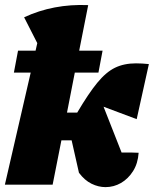

<svg xmlns="http://www.w3.org/2000/svg" viewBox="-23 -758 631 788"><path d="M-3 0 103 -460H34L51 -550H123L130 -581L76 -687Q196 -743 339 -737L302 -550H398L381 -460H284L252 -296H294Q340 -374 376 -418Q412 -462 449 -480Q486 -498 535 -498Q560 -498 588 -495L538 -269L402 -320L476 -132Q484 -132 493 -132Q503 -132 516 -132Q529 -132 546 -131Q543 -87 523 -55.5Q503 -24 473.5 -7Q444 10 410 10Q381 10 352.5 -4Q324 -18 301 -49L271 -182H229L193 0Z"/></svg>

Font: Piazzolla Black
Style: Italic
Weight: 900
Italic angle: -11.3°
Designer: Juan Pablo del Peral
Foundry: Huerta Tipografica
Version: Version 1.330